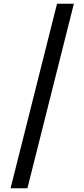

<svg xmlns="http://www.w3.org/2000/svg" viewBox="-20 -852 456 1037"><path d="M288 -832 37 165H128L379 -832Z"/></svg>

Font: Noto Sans Gurmukhi UI Condensed Medium
Style: Regular
Weight: 500
Width: 3
Designer: Jelle Bosma - Monotype Design Team
Foundry: Monotype Imaging Inc.
Version: Version 2.004